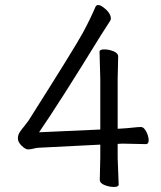

<svg xmlns="http://www.w3.org/2000/svg" viewBox="-20 -731 640 762"><path d="M559 -159 466 -161 447 -160V-103L451 1Q451 11 432.5 11Q414 11 395 3.5Q376 -4 376 -17L378 -105V-157L141 -145Q126 -145 114 -141.5Q102 -138 91.5 -138Q81 -138 66 -152.5Q51 -167 51 -181.5Q51 -196 59 -207.5Q67 -219 76.5 -230.5Q86 -242 93 -252Q280 -547 310 -603Q340 -659 359 -704Q362 -711 370 -711Q378 -711 390 -702Q420 -680 420 -657Q420 -653 417 -648L381 -592Q215 -322 135 -206L378 -217V-418L375 -525Q375 -535 393.5 -535Q412 -535 430.5 -527.5Q449 -520 449 -507L447 -418V-220L465 -221Q485 -222 506.5 -224.5Q528 -227 539.5 -227Q551 -227 560.5 -208.5Q570 -190 570 -174.5Q570 -159 559 -159Z"/></svg>

Font: Moon Stars Kai T HW
Style: Regular
Weight: 400
Designer: GuiWonder
Version: Version 1.101